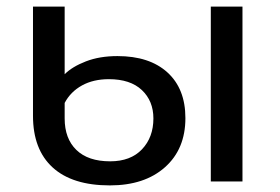

<svg xmlns="http://www.w3.org/2000/svg" viewBox="-20 -550 848 582"><path d="M139.5 -42.5C179.2 -6.2 237 12 313 12C383 12 438.7 -6.3 480 -43C521.3 -79.7 542 -129.3 542 -192C542 -251.3 523.8 -297.5 487.5 -330.5C451.2 -363.5 400.7 -380 336 -380C300 -380 268.2 -374.7 240.5 -364C212.8 -353.3 191.3 -340.3 176 -325V-530H80V-199C80 -131 99.8 -78.8 139.5 -42.5ZM619 -530V0H715V-530ZM410.5 -97.5C387.5 -73.2 355.3 -61 314 -61C269.3 -61 235.2 -72.5 211.5 -95.5C187.8 -118.5 176 -150.3 176 -191V-238C188 -260.7 205.5 -278.3 228.5 -291C251.5 -303.7 278.7 -310 310 -310C353.3 -310 386.7 -299 410 -277C433.3 -255 445 -226.3 445 -191C445 -153 433.5 -121.8 410.5 -97.5Z"/></svg>

Font: ICO Headline
Style: Regular
Weight: 500
Designer: Julieta Ulanovsky
Foundry: Julieta Ulanovsky
Version: Version 7.200